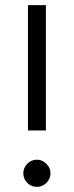

<svg xmlns="http://www.w3.org/2000/svg" viewBox="-20 -720 288 749"><path d="M89 -211V-700H159V-211ZM124 9Q102 9 86.5 -6.5Q71 -22 71 -44Q71 -65 86.5 -81Q102 -97 124 -97Q145 -97 161 -81Q177 -65 177 -44Q177 -22 161 -6.5Q145 9 124 9Z"/></svg>

Font: MuseoModerno Light
Style: Regular
Weight: 300
Designer: Pablo Cosgaya, Héctor Gatti, Marcela Romero, and the Authors of The MuseoModerno Project.
Foundry: Omnibus-Type Team
Version: Version 1.001